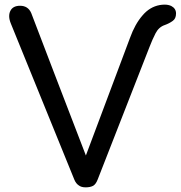

<svg xmlns="http://www.w3.org/2000/svg" viewBox="-20 -806 777 826"><path d="M348.6 0Q329.1 0 318.4 -8.8Q306.6 -16.6 299.8 -33.2Q209 -255.9 27.3 -703.1Q19.5 -721.7 19.5 -736.3Q19.5 -749 24.4 -758.8Q35.2 -781.2 66.4 -781.2Q100.6 -781.2 114.3 -750Q195.3 -537.1 359.4 -111.3Q354.5 -111.3 339.8 -111.3Q389.6 -244.1 539.1 -642.6Q560.5 -702.1 592.8 -739.3Q624 -776.4 667 -784.2Q677.7 -786.1 688.5 -786.1Q704.1 -786.1 716.8 -780.3Q737.3 -769.5 737.3 -748Q737.3 -725.6 722.7 -715.8Q708 -705.1 688.5 -698.2Q663.1 -689.5 649.4 -663.1Q635.7 -636.7 623 -603.5Q548.8 -414.1 400.4 -34.2Q392.6 -13.7 380.9 -6.8Q368.2 0 348.6 0Z"/></svg>

Font: Abed
Style: Bold
Weight: 700
Designer: Johan Aakerlund
Version: Version 3.105